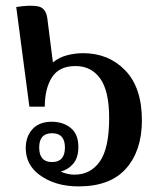

<svg xmlns="http://www.w3.org/2000/svg" viewBox="-20 -657 577 686"><path d="M487 -227Q487 -344 427.5 -405.5Q368 -467 277 -467Q248 -467 219.5 -459.5Q191 -452 169 -434L149 -592Q144 -628 117 -634Q90 -640 38 -632L85 -276H140Q140 -340 165.5 -380.5Q191 -421 250 -421Q306 -421 338 -376.5Q370 -332 370 -235Q370 -128 337 -80.5Q304 -33 246 -33Q221 -33 197 -44Q224 -51 242 -72.5Q260 -94 260 -132Q260 -178 232.5 -200Q205 -222 165 -222Q120 -222 96 -195.5Q72 -169 72 -128Q72 -69 120 -33Q176 9 261 9Q374 9 430.5 -55Q487 -119 487 -227ZM166 -78Q120 -78 120 -130Q120 -181 166 -181Q212 -181 212 -130Q212 -78 166 -78Z"/></svg>

Font: Noto Serif Thai SemiCondensed Semi
Style: Regular
Weight: 600
Width: 4
Designer: Monotype Design Team
Foundry: Monotype Imaging Inc.
Version: Version 1.901